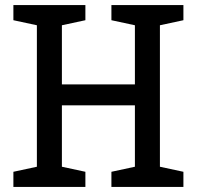

<svg xmlns="http://www.w3.org/2000/svg" viewBox="-20 -740 779 760"><path d="M706 -660 613 -640V-80L706 -60V0H421V-60L514 -80V-323H225V-80L318 -60V0H33V-60L126 -80V-640L33 -660V-720H318V-660L225 -640V-406H514V-640L421 -660V-720H706Z"/></svg>

Font: HermeneusOne
Style: Regular
Weight: 400
Designer: Rodrigo Fuenzalida, Pablo Impallari
Foundry: Pablo Impallari, Rodrigo Fuenzalida
Version: Version 1.000; ttfautohint (v0.8) -G 200 -r 50